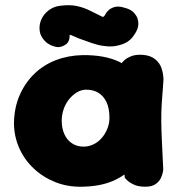

<svg xmlns="http://www.w3.org/2000/svg" viewBox="-20 -708 673 728"><path d="M290 0Q236 1 189.5 -17.5Q143 -36 107.5 -69.5Q72 -103 52.5 -147.5Q33 -192 33 -242Q34 -300 54.5 -347Q75 -394 110 -428Q145 -462 192 -480Q239 -498 293 -499Q377 -500 432.5 -473.5Q488 -447 516 -391.5Q544 -336 544 -250Q544 -200 530 -155.5Q516 -111 485.5 -76.5Q455 -42 407 -21.5Q359 -1 290 0ZM297 -152Q316 -152 334 -160.5Q352 -169 365.5 -184.5Q379 -200 387 -220Q395 -240 395 -261Q395 -298 383.5 -321.5Q372 -345 352.5 -356.5Q333 -368 307 -368Q288 -368 271 -357.5Q254 -347 241 -330.5Q228 -314 221 -293Q214 -272 214 -250Q214 -222 224 -199.5Q234 -177 253 -164.5Q272 -152 297 -152ZM531 0Q504 0 486.5 -8.5Q469 -17 461 -25.5Q453 -34 453 -34Q446 -107 440.5 -176Q435 -245 435.5 -318Q436 -391 443 -471Q443 -471 451 -479Q459 -487 476.5 -494.5Q494 -502 523 -500Q553 -497 569.5 -482.5Q586 -468 592 -450.5Q598 -433 599 -420Q600 -407 600 -407Q596 -356 593.5 -319Q591 -282 591.5 -246.5Q592 -211 594 -169Q596 -127 599 -65Q599 -65 597.5 -55.5Q596 -46 590 -33Q584 -20 570 -10Q556 0 531 0ZM220 -534Q205 -527 190.5 -530.5Q176 -534 166.5 -540Q157 -546 157 -546Q135 -565 131 -588Q127 -611 136 -632.5Q145 -654 164 -668.5Q183 -683 207 -686Q245 -691 272 -685Q299 -679 321.5 -667.5Q344 -656 369 -644Q374 -644 377 -649.5Q380 -655 384 -661Q384 -661 391 -668.5Q398 -676 413 -681Q428 -686 451 -679Q475 -673 486.5 -661Q498 -649 501.5 -637.5Q505 -626 504.5 -618Q504 -610 504 -610Q502 -593 484 -569Q466 -545 433 -537Q413 -531 391.5 -532Q370 -533 349 -538.5Q328 -544 305 -553Q292 -557 279.5 -562Q267 -567 257.5 -571.5Q248 -576 244 -576Q244 -576 244 -568.5Q244 -561 239.5 -551Q235 -541 220 -534Z"/></svg>

Font: Sour Gummy Black ExtraBold
Style: Regular
Weight: 800
Version: Version 1.000